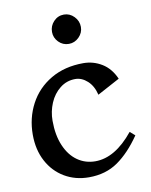

<svg xmlns="http://www.w3.org/2000/svg" viewBox="-85 -803 688 877"><g transform="rotate(-10 259.5 -364.0)"><path d="M468 -408 364 -352Q354 -394 328 -417.5Q302 -441 272 -441Q232 -441 201 -416.5Q170 -392 153.5 -353Q137 -314 137 -271Q137 -204 158 -155Q179 -106 215.5 -80.5Q252 -55 298 -55Q390 -55 475 -160L498 -140Q448 -67 391.5 -27.5Q335 12 257 12Q194 12 144 -17.5Q94 -47 65.5 -100.5Q37 -154 37 -224Q37 -301 71 -365.5Q105 -430 169.5 -468Q234 -506 321 -506Q367 -506 406.5 -482Q446 -458 468 -408ZM339 -671Q339 -644 319 -624Q299 -604 272 -604Q244 -604 224.5 -624Q205 -644 205 -671Q205 -699 224.5 -719.5Q244 -740 272 -740Q299 -740 319 -719.5Q339 -699 339 -671Z"/></g></svg>

Font: Amita
Style: Bold
Weight: 700
Designer: Eduardo Rodriguez Tunni, Modular Infotech, Brian J. Bonislawsky
Foundry: Eduardo Rodriguez Tunni, Modular Infotech, Brian J. Bonislawsky
Version: Version 1.003